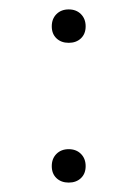

<svg xmlns="http://www.w3.org/2000/svg" viewBox="-20 -384 291 408"><path d="M90 -328Q90 -344 100 -354Q110 -364 126 -364Q142 -364 152 -354Q162 -344 162 -328Q162 -312 152 -302.5Q142 -293 126 -293Q110 -293 100 -302.5Q90 -312 90 -328ZM90 -31Q90 -47 100 -57Q110 -67 126 -67Q142 -67 152 -57Q162 -47 162 -31Q162 -15 152 -5.5Q142 4 126 4Q110 4 100 -5.5Q90 -15 90 -31Z"/></svg>

Font: Ysabeau Infant Light
Style: Regular
Weight: 300
Designer: Christian Thalmann (Catharsis Fonts)
Version: Version 0.003